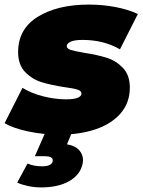

<svg xmlns="http://www.w3.org/2000/svg" viewBox="-37 -577 622 837"><path d="M-17 -40 61 -194Q100 -170 151.5 -157Q203 -144 251 -144Q318 -144 318 -170Q318 -181 300.5 -186.5Q283 -192 245 -197Q186 -206 145 -218.5Q104 -231 73 -262.5Q42 -294 42 -350Q42 -451 128 -504Q214 -557 350 -557Q410 -557 465.5 -546.5Q521 -536 564 -516L486 -362Q415 -403 323 -403Q287 -403 270.5 -395Q254 -387 254 -376Q254 -365 271 -359.5Q288 -354 329 -347Q387 -338 427.5 -325.5Q468 -313 498.5 -281.5Q529 -250 529 -195Q529 -129 488.5 -82.5Q448 -36 378.5 -13Q309 10 223 10Q152 10 86 -4Q20 -18 -17 -40ZM38 219 83 136Q111 148 146 148Q170 148 181.5 141Q193 134 193 122Q193 104 159 104H115L165 -10H281L255 52Q290 58 307.5 77Q325 96 325 122Q325 127 323 137Q313 185 265 212.5Q217 240 142 240Q113 240 85 234Q57 228 38 219Z"/></svg>

Font: Montserrat Alternates Black
Style: Italic
Weight: 900
Italic angle: -11.3°
Designer: Julieta Ulanovsky
Foundry: Julieta Ulanovsky
Version: Version 7.200